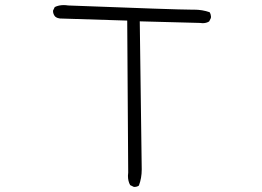

<svg xmlns="http://www.w3.org/2000/svg" viewBox="-20 -737 1040 762"><path d="M750 -698.7H739.3Q680.2 -698.7 250.5 -715.3Q240.7 -716.8 233.4 -716.8Q212.9 -716.8 197.3 -709L190.9 -695.8Q190.4 -694.8 190.4 -693.8Q190.4 -681.2 198.7 -671.4Q204.1 -667 209.2 -665.5Q214.4 -664.1 217.8 -663.6L484.9 -655.3L488.8 -52.2Q487.8 -44.9 487.8 -39.1Q487.8 -18.1 496.6 -2.4L510.3 4.4Q511.7 4.9 512.7 4.9Q523.9 4.9 531.2 -0.5Q542.5 -29.8 542.5 -64.5L534.7 -652.3L773.4 -646Q779.3 -645 784.2 -645Q799.3 -645 810.1 -651.9L816.9 -665.5Q817.4 -667 817.4 -670.2Q817.4 -673.3 816.2 -678.5Q814.9 -683.6 812 -688.5Q782.7 -698.7 750 -698.7Z"/></svg>

Font: NaikaiFont
Style: ExtraLight
Weight: 200
Version: Version 1.89